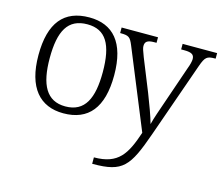

<svg xmlns="http://www.w3.org/2000/svg" viewBox="-109 -687 1236 1070"><g transform="rotate(15 509.5 -152.0)"><path d="M277 10C421 10 497 -80 497 -268C497 -457 417 -544 281 -544C135 -544 60 -455 60 -268C60 -80 142 10 277 10ZM506 203V240H511C682 240 715 196 786 -5L939 -440C959 -496 969 -504 1016 -504H1019V-536H820V-504H839C882 -504 896 -493 896 -468C896 -456 891 -435 882 -412L806 -191C789 -141 773 -98 763 -58C753 -96 726 -169 705 -222L630 -408C617 -442 612 -456 612 -468C612 -493 625 -504 665 -504H678V-536H468V-504H471C518 -504 527 -497 545 -453L731 1C687 132 647 203 506 203ZM278 -30C169 -30 125 -115 125 -268C125 -425 168 -504 280 -504C387 -504 431 -427 431 -268C431 -118 391 -30 278 -30Z"/></g></svg>

Font: Noto Serif Light
Style: Regular
Weight: 300
Designer: Monotype Design Team
Foundry: Monotype Imaging Inc.
Version: Version 2.013